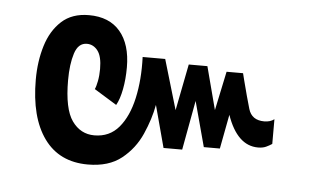

<svg xmlns="http://www.w3.org/2000/svg" viewBox="-35 -461 720 441"><g transform="rotate(5 324.5 -241.0)"><path d="M181 -70Q115 -70 80 -118.5Q45 -167 45 -254Q45 -296 56 -332Q67 -368 91 -390Q115 -412 154 -412Q201 -412 226 -382.5Q251 -353 251 -300Q251 -273 246.5 -249.5Q242 -226 234 -212L182 -244Q185 -250 187.5 -263Q190 -276 190 -291Q190 -320 180 -333Q170 -346 155 -346Q135 -346 127 -321Q119 -296 119 -259Q119 -193 138.5 -165.5Q158 -138 190 -138Q225 -138 246.5 -163.5Q268 -189 277.5 -232Q287 -275 285 -327H337L371 -212L392 -319H435L461 -220L480 -310H518L522 -294Q532 -255 539.5 -229.5Q547 -204 576 -204Q590 -204 599 -211V-154Q593 -150 585.5 -146.5Q578 -143 567 -143Q519 -143 495 -212L480 -133H443L415 -237L394 -123H351L325 -220Q319 -187 303.5 -152Q288 -117 258.5 -93.5Q229 -70 181 -70Z"/></g></svg>

Font: Noto Sans Thai UI ExtCond
Style: Regular
Weight: 400
Width: 2
Designer: Monotype Design Team
Foundry: Monotype Imaging Inc.
Version: Version 2.000